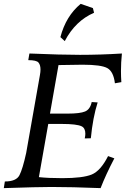

<svg xmlns="http://www.w3.org/2000/svg" viewBox="-46 -969 694 989"><path d="M472.2 0Q323.2 -5.9 219.2 -5.9Q148.9 -5.9 -26.4 0L-21 -34.2Q37.6 -34.2 54.2 -66.4Q70.8 -98.6 88.9 -181.2L159.7 -582.5Q162.6 -598.6 162.6 -610.8Q162.6 -634.3 152.3 -646.7Q142.1 -659.2 99.6 -659.2L105.5 -693.4Q270.5 -686.5 366.2 -686.5Q470.2 -686.5 582 -693.4Q577.1 -647.5 577.1 -602.5Q577.1 -574.2 579.1 -545.9L545.9 -540Q538.6 -600.6 506.8 -618.2Q475.1 -635.7 379.4 -635.7L255.4 -633.8L211.4 -383.8H302.7Q366.2 -383.8 392.3 -394.8Q418.5 -405.8 426.3 -443.4L457 -441.4Q432.1 -362.8 421.9 -256.8L390.6 -255.9Q393.6 -271 393.6 -279.8Q393.6 -309.1 374.5 -318.4Q349.6 -330.6 271 -330.6H202.6L154.3 -56.6Q202.6 -51.3 274.9 -51.3Q380.9 -51.3 426.5 -70.1Q472.2 -88.9 510.7 -165L543 -153.3Q499 -69.3 472.2 0ZM287.6 -757.3 265.1 -777.8Q293.5 -886.2 369.6 -949.2L432.6 -927.2L438.5 -903.3Q342.3 -861.8 287.6 -757.3Z"/></svg>

Font: Kelvinch
Style: Italic
Weight: 400
Italic angle: -10°
Designer: Paul James Miller
Foundry: High-Logic / Made with FontCreator
Version: Version 3.40;July 22, 2017;FontCreator 11.0.0.2388 64-bit